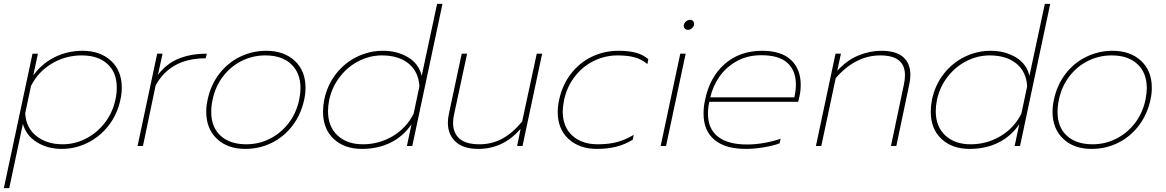

<svg xmlns="http://www.w3.org/2000/svg" viewBox="-37 -759 6059 998"><path d="M132 -480H160L136 -367Q181 -429 247.5 -462Q314 -495 393 -495Q483 -495 539.5 -443.5Q596 -392 596 -303Q596 -272 589 -241Q573 -165 528 -107Q483 -49 419 -17Q355 15 284 15Q211 15 155 -19.5Q99 -54 82 -115L11 219H-17ZM563 -241Q570 -272 570 -303Q570 -383 521 -427Q472 -471 388 -471Q304 -471 233 -429Q162 -387 124 -312L94 -170Q98 -95 152 -52Q206 -9 289 -9Q350 -9 407.5 -37.5Q465 -66 506.5 -119Q548 -172 563 -241Z M780 -480H808L784 -370Q829 -429 892.5 -454.5Q956 -480 1038 -480L1032 -456Q849 -456 772 -315L706 0H678Z M1035 -178Q1035 -209 1042 -240Q1058 -317 1102.5 -375Q1147 -433 1211 -464Q1275 -495 1347 -495Q1439 -495 1495 -443Q1551 -391 1551 -303Q1551 -271 1544 -240Q1527 -163 1483 -105.5Q1439 -48 1375.5 -16.5Q1312 15 1238 15Q1146 15 1090.5 -37.5Q1035 -90 1035 -178ZM1518 -240Q1525 -277 1525 -300Q1525 -380 1476.5 -425.5Q1428 -471 1342 -471Q1277 -471 1219.5 -442.5Q1162 -414 1122 -361.5Q1082 -309 1068 -240Q1061 -209 1061 -177Q1061 -98 1109.5 -53.5Q1158 -9 1243 -9Q1308 -9 1365 -37.5Q1422 -66 1462.5 -118Q1503 -170 1518 -240Z M1642 -179Q1642 -208 1648 -239Q1664 -317 1709.5 -375Q1755 -433 1819 -464Q1883 -495 1953 -495Q2027 -495 2083.5 -461.5Q2140 -428 2155 -365L2235 -739H2263L2106 0H2078L2102 -113Q2059 -50 1993 -17.5Q1927 15 1844 15Q1753 15 1697.5 -37Q1642 -89 1642 -179ZM2113 -168 2143 -310Q2139 -386 2087 -428.5Q2035 -471 1948 -471Q1887 -471 1829.5 -442.5Q1772 -414 1730.5 -361Q1689 -308 1674 -239Q1668 -208 1668 -181Q1668 -101 1717.5 -55Q1767 -9 1849 -9Q1933 -9 2004 -51Q2075 -93 2113 -168Z M2291 -121Q2291 -141 2296 -166L2363 -480H2391L2324 -168Q2318 -143 2318 -120Q2318 -68 2351.5 -38.5Q2385 -9 2455 -9Q2518 -9 2571.5 -37Q2625 -65 2677 -127L2753 -480H2781L2679 0H2651L2669 -89Q2578 15 2450 15Q2371 15 2331 -22.5Q2291 -60 2291 -121Z M2862 -177Q2862 -208 2869 -239Q2886 -318 2931 -376Q2976 -434 3040 -464.5Q3104 -495 3178 -495Q3231 -495 3268.5 -485Q3306 -475 3333 -451L3328 -426Q3298 -451 3261.5 -461Q3225 -471 3173 -471Q3109 -471 3051 -443Q2993 -415 2951.5 -362Q2910 -309 2895 -239Q2888 -202 2888 -180Q2888 -100 2937.5 -54.5Q2987 -9 3070 -9Q3127 -9 3170 -20.5Q3213 -32 3257 -58L3252 -33Q3212 -8 3166.5 3.5Q3121 15 3065 15Q2975 15 2918.5 -36.5Q2862 -88 2862 -177Z M3517 -625Q3517 -637 3527.5 -646.5Q3538 -656 3550 -656Q3559 -656 3565 -650Q3571 -644 3571 -635Q3571 -623 3561 -613.5Q3551 -604 3539 -604Q3530 -604 3523.5 -610Q3517 -616 3517 -625ZM3499 -480H3527L3425 0H3397Z M3620 -168Q3620 -205 3628 -240Q3652 -358 3730 -426.5Q3808 -495 3925 -495Q4024 -495 4074.5 -447.5Q4125 -400 4125 -318Q4125 -286 4118 -255L4112 -230H3650Q3643 -199 3643 -168Q3643 -89 3695 -48.5Q3747 -8 3845 -8Q3891 -8 3937.5 -16.5Q3984 -25 4021 -38L4015 -14Q3985 -2 3934.5 6.5Q3884 15 3840 15Q3733 15 3676.5 -32.5Q3620 -80 3620 -168ZM4092 -253Q4100 -290 4100 -320Q4100 -391 4056.5 -431.5Q4013 -472 3920 -472Q3849 -472 3793.5 -441.5Q3738 -411 3703 -361Q3668 -311 3655 -253Z M4306 -480H4334L4315 -391Q4365 -446 4424.5 -470.5Q4484 -495 4544 -495Q4621 -495 4658 -462Q4695 -429 4695 -370Q4695 -346 4689 -319L4622 0H4594L4661 -318Q4667 -345 4667 -368Q4667 -471 4539 -471Q4410 -471 4307 -353L4232 0H4204Z M4801 -179Q4801 -208 4807 -239Q4823 -317 4868.5 -375Q4914 -433 4978 -464Q5042 -495 5112 -495Q5186 -495 5242.5 -461.5Q5299 -428 5314 -365L5394 -739H5422L5265 0H5237L5261 -113Q5218 -50 5152 -17.5Q5086 15 5003 15Q4912 15 4856.5 -37Q4801 -89 4801 -179ZM5272 -168 5302 -310Q5298 -386 5246 -428.5Q5194 -471 5107 -471Q5046 -471 4988.5 -442.5Q4931 -414 4889.5 -361Q4848 -308 4833 -239Q4827 -208 4827 -181Q4827 -101 4876.5 -55Q4926 -9 5008 -9Q5092 -9 5163 -51Q5234 -93 5272 -168Z M5434 -178Q5434 -209 5441 -240Q5457 -317 5501.5 -375Q5546 -433 5610 -464Q5674 -495 5746 -495Q5838 -495 5894 -443Q5950 -391 5950 -303Q5950 -271 5943 -240Q5926 -163 5882 -105.5Q5838 -48 5774.5 -16.5Q5711 15 5637 15Q5545 15 5489.5 -37.5Q5434 -90 5434 -178ZM5917 -240Q5924 -277 5924 -300Q5924 -380 5875.5 -425.5Q5827 -471 5741 -471Q5676 -471 5618.5 -442.5Q5561 -414 5521 -361.5Q5481 -309 5467 -240Q5460 -209 5460 -177Q5460 -98 5508.5 -53.5Q5557 -9 5642 -9Q5707 -9 5764 -37.5Q5821 -66 5861.5 -118Q5902 -170 5917 -240Z"/></svg>

Font: Prompt Thin
Style: Italic
Weight: 250
Italic angle: -12°
Designer: Katatrad Team
Foundry: CadsonDemak
Version: Version 1.001